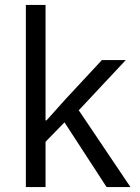

<svg xmlns="http://www.w3.org/2000/svg" viewBox="-20 -760 567 780"><path d="M85 0V-740H165V-363V-271H169L248 -359L394 -516H491L300 -312L510 0H413L242 -263L165 -184V0Z"/></svg>

Font: IBM Plex Sans
Style: Regular
Weight: 400
Designer: Mike Abbink, Paul van der Laan, Pieter van Rosmalen
Foundry: Bold Monday
Version: Version 3.201